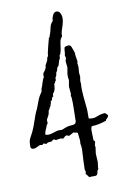

<svg xmlns="http://www.w3.org/2000/svg" viewBox="-84 -704 549 835"><g transform="rotate(-10 190.5 -286.0)"><path d="M275.4 -310.5Q275.4 -279.3 283.2 -209V-170.9Q291 -168.9 300.8 -168.9Q310.5 -168.9 325.7 -175.3Q340.8 -181.6 357.4 -181.6L368.2 -170.9Q368.2 -163.1 362.8 -159.2Q357.4 -155.3 355.5 -148.4Q319.3 -135.7 291 -135.7Q286.1 -128.9 286.1 -117.2L287.1 -76.2Q287.1 -72.3 290 -71.3Q293 -70.3 293 -65.4L289.1 -49.8L291 -43.9Q291 -43.9 287.1 -15.6L289.1 23.4L286.1 45.9Q286.1 49.8 287.1 51.8Q281.2 56.6 279.8 66.4Q278.3 76.2 273.4 78.6Q268.6 81.1 259.3 80.1Q250 79.1 243.2 81.1Q237.3 77.1 235.4 72.8Q233.4 68.4 228.5 65.4V63.5L230.5 53.7L227.5 45.9L228.5 9.8L231.4 -44.9Q231.4 -51.8 230.5 -57.6Q229.5 -63.5 228.5 -69.3L229.5 -82L225.6 -117.2Q221.7 -120.1 216.8 -120.1Q211.9 -120.1 208 -123L197.3 -117.2Q194.3 -115.2 186.5 -111.3L175.8 -115.2Q169.9 -115.2 158.2 -103.5Q151.4 -106.4 147.5 -106.4L128.9 -103.5Q122.1 -103.5 118.2 -108.4L104.5 -99.6H98.6Q86.9 -99.6 84 -93.8L71.3 -97.7Q69.3 -97.7 67.4 -94.7Q65.4 -91.8 63 -92.8Q60.5 -93.8 56.2 -93.8Q51.8 -93.8 42.5 -88.4Q33.2 -83 24.4 -83Q11.7 -83 11.7 -95.7Q11.7 -120.1 18.1 -130.9Q24.4 -141.6 31.7 -156.7Q39.1 -171.9 49.8 -203.6Q60.5 -235.4 63 -239.3Q65.4 -243.2 69.3 -252.4Q73.2 -261.7 79.1 -278.3Q85 -294.9 89.8 -303.2Q94.7 -311.5 96.7 -314Q98.6 -316.4 100.6 -319.8Q102.5 -323.2 102.5 -327.1Q102.5 -331.1 104 -334.5Q105.5 -337.9 107.9 -344.7Q110.4 -351.6 114.7 -365.7Q119.1 -379.9 122.1 -379.9V-396.5Q125 -402.3 129.9 -407.7Q134.8 -413.1 136.7 -420.9Q138.7 -422.9 138.2 -425.8Q137.7 -428.7 138.7 -431.6L148.4 -449.2Q150.4 -454.1 150.9 -459.5Q151.4 -464.8 156.2 -468.8Q156.2 -480.5 164.6 -512.2Q172.9 -543.9 173.8 -546.9L177.7 -548.8V-552.7Q184.6 -568.4 188 -586.9Q191.4 -605.5 203.1 -616.2V-619.1Q203.1 -628.9 209 -641.1Q214.8 -653.3 225.6 -653.3Q236.3 -653.3 241.7 -643.1Q247.1 -632.8 247.1 -620.6Q247.1 -608.4 242.2 -591.8Q230.5 -558.6 231.4 -551.3Q232.4 -543.9 228 -538.6Q223.6 -533.2 221.7 -527.3Q219.7 -521.5 216.3 -495.1Q212.9 -468.8 205.1 -460.9L206.1 -456.1Q206.1 -452.1 204.1 -448.7Q202.1 -445.3 200.2 -440.9Q198.2 -436.5 197.3 -431.2Q196.3 -425.8 194.8 -422.4Q193.4 -418.9 191.9 -418Q190.4 -417 188 -413.6Q185.5 -410.2 185.1 -404.3Q184.6 -398.4 179.7 -393.6Q177.7 -388.7 177.7 -384.3Q177.7 -379.9 173.8 -374.5Q169.9 -369.1 171.9 -359.4Q168 -357.4 167 -352.5Q166 -347.7 162.1 -345.7Q161.1 -338.9 160.6 -332Q160.2 -325.2 157.7 -317.9Q155.3 -310.5 150.9 -306.2Q146.5 -301.8 148.4 -292Q141.6 -290 141.1 -282.7Q140.6 -275.4 132.8 -273.4L133.8 -271.5Q133.8 -265.6 131.3 -262.2Q128.9 -258.8 129.9 -252.9Q125 -251 124 -245.1Q123 -239.3 118.2 -236.3Q116.2 -219.7 110.8 -210.9Q105.5 -202.1 104 -198.7Q102.5 -195.3 103.5 -189.5Q104.5 -183.6 102.5 -178.7L98.6 -174.8Q95.7 -165 91.3 -156.2Q86.9 -147.5 85 -135.7Q87.9 -131.8 97.7 -131.8Q107.4 -131.8 118.2 -135.7Q128.9 -139.6 137.7 -141.6Q146.5 -143.6 152.8 -142.6Q159.2 -141.6 164.6 -144Q169.9 -146.5 174.8 -148.4Q179.7 -150.4 186.5 -152.3Q193.4 -154.3 206.1 -154.8Q218.8 -155.3 222.2 -160.6Q225.6 -166 225.6 -169.9V-178.7Q225.6 -202.1 226.6 -226.6Q227.5 -251 225.6 -275.4Q223.6 -279.3 223.6 -282.2L225.6 -288.1L222.7 -322.3L227.5 -350.6L225.6 -361.3V-375Q225.6 -380.9 227.5 -387.7L230.5 -406.2L227.5 -433.6L231.4 -447.3L228.5 -459L230.5 -468.8Q230.5 -485.4 234.4 -495.1Q238.3 -496.1 241.7 -497.6Q245.1 -499 252.4 -499Q259.8 -499 263.7 -490.2Q274.4 -462.9 273.9 -460Q273.4 -457 273.4 -454.1L278.3 -423.8L276.4 -417L278.3 -399.4L276.4 -373L278.3 -357.4L275.4 -337.9L276.4 -323.2Z"/></g></svg>

Font: Mountains of Christmas
Style: Regular
Weight: 400
Designer: Crystal Kluge
Foundry: Font Diner, Inc DBA Tart Workshop
Version: Version 1.002